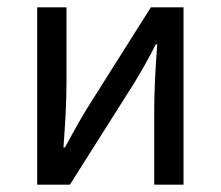

<svg xmlns="http://www.w3.org/2000/svg" viewBox="-20 -506 605 526"><path d="M81.9 0V-486H162.2V-284.1Q162.2 -244.1 160 -198.9Q157.7 -153.8 153.9 -102.1H157.9Q172.3 -128.8 189.5 -159.5Q206.8 -190.2 220.5 -212.2L393.3 -486H482.8V0H402.5V-202.5Q402.5 -241.3 404.6 -286.7Q406.8 -332.2 410.8 -384.5H406.8Q393.1 -357 375.8 -326.5Q358.6 -296.1 344.2 -273.1L171.4 0Z"/></svg>

Font: Source Sans 3
Style: Regular
Weight: 200
Designer: Paul D. Hunt
Foundry: Adobe
Version: Version 3.046;hotconv 1.0.118;makeotfexe 2.5.65603